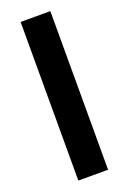

<svg xmlns="http://www.w3.org/2000/svg" viewBox="-141 -769 547 819"><g transform="rotate(-20 133.0 -360.0)"><path d="M66 0V-720H201V0Z"/></g></svg>

Font: DM Sans 18pt
Style: Bold
Weight: 700
Designer: Colophon Foundry, Jonny Pinhorn
Foundry: Colophon Foundry
Version: Version 4.004;gftools[0.9.30]